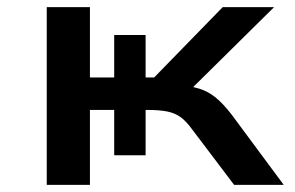

<svg xmlns="http://www.w3.org/2000/svg" viewBox="-20 -518 826 538"><path d="M111 0V-498H232V-301H300V-420H388V-301H412L604 -498H748L497 -250L477 -281Q514 -277 538.5 -269.5Q563 -262 584 -245Q605 -228 629 -197L775 0H636L518 -156Q502 -178 486.5 -189.5Q471 -201 449 -205.5Q427 -210 391 -210H369L388 -238V-83H300V-210H232V0Z"/></svg>

Font: Nunito Sans 7pt Expanded SemiBold
Style: Regular
Weight: 600
Width: 7
Designer: Vernon Adams
Foundry: Vernon Adams
Version: Version 3.101;gftools[0.9.27]